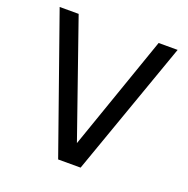

<svg xmlns="http://www.w3.org/2000/svg" viewBox="-131 -864 968 988"><g transform="rotate(20 353.0 -370.0)"><path d="M414 0 676 -740H572L353 -112L134 -740H30L291 0Z"/></g></svg>

Font: Be Vietnam Pro
Style: Regular
Weight: 400
Designer: Lam Bao, Tony Le, Vietanh Nguyen
Foundry: Yellow Type Foundry
Version: Version 1.002